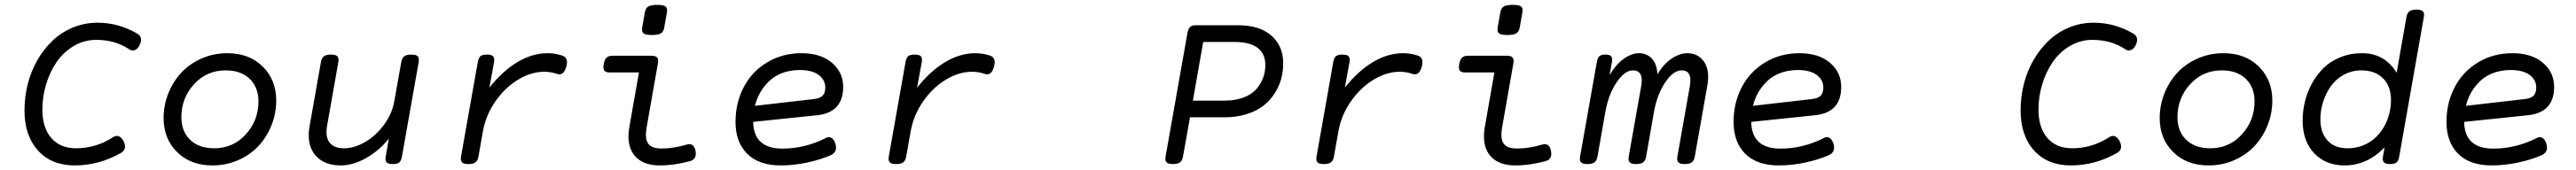

<svg xmlns="http://www.w3.org/2000/svg" viewBox="-20 -686 10833 716"><path d="M83 -221.2Q83 -115.2 139.6 -52.2Q196.3 10.7 294.4 10.7Q396.5 10.7 488.8 -42Q516.1 -57.6 499.5 -91.3Q491.2 -107.9 479.2 -112.1Q467.3 -116.2 456.1 -108.4Q383.8 -61.5 299.8 -61.5Q233.4 -61.5 195.8 -104.7Q158.2 -147.9 158.2 -225.1Q158.2 -279.3 174.1 -331.5Q189.9 -383.8 218.5 -425.3Q247.1 -466.8 290.5 -492.4Q334 -518.1 385.3 -518.1Q463.9 -518.1 523.4 -478.5Q534.2 -470.7 546.4 -474.9Q558.6 -479 566.9 -495.6Q583.5 -529.3 556.2 -544.9Q478.5 -590.3 390.6 -590.3Q335.4 -590.3 286.6 -570.1Q237.8 -549.8 200.9 -514.6Q164.1 -479.5 137.2 -432.9Q110.4 -386.2 96.7 -332Q83 -277.8 83 -221.2Z M668 -188.5Q668 -101.6 724.9 -45.4Q781.7 10.7 873 10.7Q932.1 10.7 982.9 -12Q1033.7 -34.7 1068.1 -72.3Q1102.5 -109.9 1122.1 -159.4Q1141.6 -209 1141.6 -262.7Q1141.6 -349.6 1084.7 -405.8Q1027.8 -461.9 936.5 -461.9Q877.4 -461.9 826.7 -439.2Q775.9 -416.5 741.5 -378.9Q707 -341.3 687.5 -291.7Q668 -242.2 668 -188.5ZM1066.9 -258.8Q1066.9 -178.7 1013.7 -120.1Q960.4 -61.5 880.9 -61.5Q815.9 -61.5 779.3 -97.4Q742.7 -133.3 742.7 -192.4Q742.7 -272.5 795.9 -331.1Q849.1 -389.6 928.7 -389.6Q993.7 -389.6 1030.3 -353.8Q1066.9 -317.9 1066.9 -258.8Z M1709 -456.1Q1689.5 -456.1 1679.9 -448.7Q1670.4 -441.4 1667.5 -424.3L1638.2 -259.8Q1628.9 -206.1 1594.2 -159.7Q1559.6 -113.3 1514.6 -87.4Q1469.7 -61.5 1427.7 -61.5Q1390.1 -61.5 1371.6 -79.3Q1353 -97.2 1353 -129.4Q1353 -140.1 1355.5 -155.8L1402.8 -424.3Q1405.8 -441.4 1398.9 -448.7Q1392.1 -456.1 1372.1 -456.1H1371.1Q1351.6 -456.1 1342 -448.7Q1332.5 -441.4 1329.6 -424.3L1281.7 -153.3Q1278.3 -134.8 1278.3 -116.2Q1278.3 -58.1 1314.2 -23.7Q1350.1 10.7 1412.6 10.7Q1464.8 10.7 1519.5 -20.3Q1574.2 -51.3 1615.2 -101.6L1602.1 -26.9Q1599.1 -9.8 1605.7 -2.4Q1612.3 4.9 1631.3 4.9H1632.3Q1651.4 4.9 1659.4 -2.2Q1667.5 -9.3 1670.4 -26.9L1740.7 -424.3Q1743.7 -441.4 1736.8 -448.7Q1730 -456.1 1710 -456.1Z M2038.1 -316.9 2057.6 -424.3Q2060.5 -441.4 2054 -448.7Q2047.4 -456.1 2028.3 -456.1H2027.3Q2008.3 -456.1 2000.2 -449Q1992.2 -441.9 1989.3 -424.3L1918.9 -26.9Q1916 -9.8 1922.9 -2.4Q1929.7 4.9 1949.7 4.9H1950.7Q1970.2 4.9 1979.7 -2.4Q1989.3 -9.8 1992.2 -26.9L2010.7 -131.8Q2022.5 -199.7 2062.7 -258.1Q2103 -316.4 2158.2 -350.1Q2213.4 -383.8 2269.5 -383.8Q2295.9 -383.8 2321.8 -375Q2350.1 -364.7 2361.3 -404.8Q2372.1 -442.4 2345.2 -451.7Q2314.5 -461.9 2283.2 -461.9Q2218.3 -461.9 2155.8 -424.3Q2093.3 -386.7 2038.1 -316.9Z M2555.7 -451.2Q2539.1 -451.2 2530.8 -443.1Q2522.5 -435.1 2519 -416Q2515.6 -397 2521.2 -388.9Q2526.9 -380.9 2543.5 -380.9H2667L2626.5 -149.9Q2623 -131.3 2623 -111.8Q2623 -54.2 2657.2 -21.7Q2691.4 10.7 2754.4 10.7Q2815.9 10.7 2881.8 -7.3Q2912.1 -15.6 2904.8 -51.3Q2897.5 -85.9 2868.2 -77.1Q2813.5 -60.5 2761.7 -60.5Q2727.5 -60.5 2711.9 -74.5Q2696.3 -88.4 2696.3 -119.1Q2696.3 -130.9 2699.7 -151.4L2746.6 -418Q2750 -436 2743.7 -443.6Q2737.3 -451.2 2720.7 -451.2ZM2691.9 -633.8 2680.7 -570.3Q2677.7 -552.7 2686.3 -545.7Q2694.8 -538.6 2721.7 -538.6Q2748.5 -538.6 2759.5 -545.7Q2770.5 -552.7 2773.4 -570.3L2784.7 -633.8Q2787.6 -651.4 2779.3 -658.4Q2771 -665.5 2744.1 -665.5Q2717.3 -665.5 2706.1 -658.4Q2694.8 -651.4 2691.9 -633.8Z M3073.2 -172.9Q3073.2 -86.9 3122.6 -38.1Q3171.9 10.7 3263.2 10.7Q3317.9 10.7 3373.8 -1.2Q3429.7 -13.2 3473.1 -32.2Q3503.9 -45.9 3493.2 -81.1Q3487.3 -99.1 3476.3 -105.5Q3465.3 -111.8 3453.6 -105Q3364.7 -60.1 3270.5 -60.1Q3147.5 -60.1 3147.5 -176.3Q3147.5 -268.1 3200.4 -329.6Q3253.4 -391.1 3343.8 -391.1Q3395 -391.1 3422.9 -370.4Q3450.7 -349.6 3450.7 -317.4Q3450.7 -294.9 3439.7 -283.2Q3428.7 -271.5 3401.4 -268.6L3137.2 -238.3L3121.1 -169.9L3416.5 -200.7Q3525.9 -212.4 3525.9 -319.8Q3525.9 -381.8 3478.3 -421.9Q3430.7 -461.9 3351.1 -461.9Q3270 -461.9 3206.1 -423.3Q3142.1 -384.8 3107.7 -318.8Q3073.2 -252.9 3073.2 -172.9Z M3836.9 -316.9 3856.4 -424.3Q3859.4 -441.4 3852.8 -448.7Q3846.2 -456.1 3827.1 -456.1H3826.2Q3807.1 -456.1 3799.1 -449Q3791 -441.9 3788.1 -424.3L3717.8 -26.9Q3714.8 -9.8 3721.7 -2.4Q3728.5 4.9 3748.5 4.9H3749.5Q3769 4.9 3778.6 -2.4Q3788.1 -9.8 3791 -26.9L3809.6 -131.8Q3821.3 -199.7 3861.6 -258.1Q3901.9 -316.4 3957 -350.1Q4012.2 -383.8 4068.4 -383.8Q4094.7 -383.8 4120.6 -375Q4148.9 -364.7 4160.2 -404.8Q4170.9 -442.4 4144 -451.7Q4113.3 -461.9 4082 -461.9Q4017.1 -461.9 3954.6 -424.3Q3892.1 -386.7 3836.9 -316.9Z M5009.3 -579.6Q4992.7 -579.6 4984.9 -572.3Q4977.1 -564.9 4973.6 -546.4L4881.8 -26.9Q4878.9 -9.8 4885.7 -2.4Q4892.6 4.9 4912.6 4.9H4913.6Q4933.1 4.9 4942.6 -2.4Q4952.1 -9.8 4955.1 -26.9L4984.4 -191.9H5129.4Q5180.7 -191.9 5222.9 -205.3Q5265.1 -218.8 5293.2 -240.7Q5321.3 -262.7 5340.3 -292.5Q5359.4 -322.3 5367.9 -354Q5376.5 -385.7 5376.5 -419.4Q5376.5 -492.2 5326.9 -535.9Q5277.3 -579.6 5187.5 -579.6ZM5301.3 -412.1Q5301.3 -383.3 5291.7 -357.7Q5282.2 -332 5262.9 -310.1Q5243.7 -288.1 5209.2 -275.1Q5174.8 -262.2 5128.9 -262.2H4996.6L5040 -509.3H5171.4Q5236.3 -509.3 5268.8 -484.4Q5301.3 -459.5 5301.3 -412.1Z M5635.7 -316.9 5655.3 -424.3Q5658.2 -441.4 5651.6 -448.7Q5645 -456.1 5626 -456.1H5625Q5606 -456.1 5597.9 -449Q5589.8 -441.9 5586.9 -424.3L5516.6 -26.9Q5513.7 -9.8 5520.5 -2.4Q5527.3 4.9 5547.4 4.9H5548.3Q5567.9 4.9 5577.4 -2.4Q5586.9 -9.8 5589.8 -26.9L5608.4 -131.8Q5620.1 -199.7 5660.4 -258.1Q5700.7 -316.4 5755.9 -350.1Q5811 -383.8 5867.2 -383.8Q5893.6 -383.8 5919.4 -375Q5947.8 -364.7 5959 -404.8Q5969.7 -442.4 5942.9 -451.7Q5912.1 -461.9 5880.9 -461.9Q5815.9 -461.9 5753.4 -424.3Q5690.9 -386.7 5635.7 -316.9Z M6153.3 -451.2Q6136.7 -451.2 6128.4 -443.1Q6120.1 -435.1 6116.7 -416Q6113.3 -397 6118.9 -388.9Q6124.5 -380.9 6141.1 -380.9H6264.6L6224.1 -149.9Q6220.7 -131.3 6220.7 -111.8Q6220.7 -54.2 6254.9 -21.7Q6289.1 10.7 6352.1 10.7Q6413.6 10.7 6479.5 -7.3Q6509.8 -15.6 6502.4 -51.3Q6495.1 -85.9 6465.8 -77.1Q6411.1 -60.5 6359.4 -60.5Q6325.2 -60.5 6309.6 -74.5Q6293.9 -88.4 6293.9 -119.1Q6293.9 -130.9 6297.4 -151.4L6344.2 -418Q6347.7 -436 6341.3 -443.6Q6335 -451.2 6318.4 -451.2ZM6289.6 -633.8 6278.3 -570.3Q6275.4 -552.7 6283.9 -545.7Q6292.5 -538.6 6319.3 -538.6Q6346.2 -538.6 6357.2 -545.7Q6368.2 -552.7 6371.1 -570.3L6382.3 -633.8Q6385.3 -651.4 6377 -658.4Q6368.7 -665.5 6341.8 -665.5Q6314.9 -665.5 6303.7 -658.4Q6292.5 -651.4 6289.6 -633.8Z M6950.2 -373.5Q6948.2 -416 6927 -439Q6905.8 -461.9 6873 -461.9Q6841.8 -461.9 6808.8 -438.5Q6775.9 -415 6749 -369.6L6758.8 -424.3Q6761.7 -441.4 6755.9 -448.7Q6750 -456.1 6731.9 -456.1H6731Q6713.4 -456.1 6705.8 -449Q6698.2 -441.9 6695.3 -424.3L6625 -26.9Q6622.1 -9.8 6628.9 -2.4Q6635.7 4.9 6655.8 4.9H6656.7Q6676.3 4.9 6685.8 -2.4Q6695.3 -9.8 6698.2 -26.9L6731 -213.4Q6743.7 -286.6 6777.8 -338.1Q6812 -389.6 6847.2 -389.6Q6884.3 -389.6 6884.3 -347.7Q6884.3 -337.9 6881.8 -322.3L6829.6 -26.9Q6826.7 -9.8 6833.5 -2.4Q6840.3 4.9 6860.4 4.9H6861.3Q6880.9 4.9 6890.4 -2.4Q6899.9 -9.8 6902.8 -26.9L6935.5 -213.4Q6948.2 -286.6 6982.4 -338.1Q7016.6 -389.6 7051.8 -389.6Q7088.9 -389.6 7088.9 -347.7Q7088.9 -337.9 7086.4 -322.3L7034.2 -26.9Q7031.2 -9.8 7038.1 -2.4Q7044.9 4.9 7064.9 4.9H7065.9Q7085.4 4.9 7095 -2.4Q7104.5 -9.8 7107.4 -26.9L7160.2 -326.2Q7163.6 -343.8 7163.6 -361.3Q7163.6 -408.7 7138.9 -435.3Q7114.3 -461.9 7076.7 -461.9Q7043.9 -461.9 7010.5 -439.7Q6977.1 -417.5 6950.2 -373.5Z M7270.5 -172.9Q7270.5 -86.9 7319.8 -38.1Q7369.1 10.7 7460.4 10.7Q7515.1 10.7 7571 -1.2Q7627 -13.2 7670.4 -32.2Q7701.2 -45.9 7690.4 -81.1Q7684.6 -99.1 7673.6 -105.5Q7662.6 -111.8 7650.9 -105Q7562 -60.1 7467.8 -60.1Q7344.7 -60.1 7344.7 -176.3Q7344.7 -268.1 7397.7 -329.6Q7450.7 -391.1 7541 -391.1Q7592.3 -391.1 7620.1 -370.4Q7647.9 -349.6 7647.9 -317.4Q7647.9 -294.9 7637 -283.2Q7626 -271.5 7598.6 -268.6L7334.5 -238.3L7318.4 -169.9L7613.8 -200.7Q7723.1 -212.4 7723.1 -319.8Q7723.1 -381.8 7675.5 -421.9Q7627.9 -461.9 7548.3 -461.9Q7467.3 -461.9 7403.3 -423.3Q7339.4 -384.8 7304.9 -318.8Q7270.5 -252.9 7270.5 -172.9Z M8477.5 -221.2Q8477.5 -115.2 8534.2 -52.2Q8590.8 10.7 8689 10.7Q8791 10.7 8883.3 -42Q8910.6 -57.6 8894 -91.3Q8885.7 -107.9 8873.8 -112.1Q8861.8 -116.2 8850.6 -108.4Q8778.3 -61.5 8694.3 -61.5Q8627.9 -61.5 8590.3 -104.7Q8552.7 -147.9 8552.7 -225.1Q8552.7 -279.3 8568.6 -331.5Q8584.5 -383.8 8613 -425.3Q8641.6 -466.8 8685.1 -492.4Q8728.5 -518.1 8779.8 -518.1Q8858.4 -518.1 8918 -478.5Q8928.7 -470.7 8940.9 -474.9Q8953.1 -479 8961.4 -495.6Q8978 -529.3 8950.7 -544.9Q8873 -590.3 8785.2 -590.3Q8730 -590.3 8681.2 -570.1Q8632.3 -549.8 8595.5 -514.6Q8558.6 -479.5 8531.7 -432.9Q8504.9 -386.2 8491.2 -332Q8477.5 -277.8 8477.5 -221.2Z M9062.5 -188.5Q9062.5 -101.6 9119.4 -45.4Q9176.3 10.7 9267.6 10.7Q9326.7 10.7 9377.4 -12Q9428.2 -34.7 9462.6 -72.3Q9497.1 -109.9 9516.6 -159.4Q9536.1 -209 9536.1 -262.7Q9536.1 -349.6 9479.2 -405.8Q9422.4 -461.9 9331.1 -461.9Q9272 -461.9 9221.2 -439.2Q9170.4 -416.5 9136 -378.9Q9101.6 -341.3 9082 -291.7Q9062.5 -242.2 9062.5 -188.5ZM9461.4 -258.8Q9461.4 -178.7 9408.2 -120.1Q9355 -61.5 9275.4 -61.5Q9210.4 -61.5 9173.8 -97.4Q9137.2 -133.3 9137.2 -192.4Q9137.2 -272.5 9190.4 -331.1Q9243.7 -389.6 9323.2 -389.6Q9388.2 -389.6 9424.8 -353.8Q9461.4 -317.9 9461.4 -258.8Z M10141.6 -645.5Q10122.1 -645.5 10112.5 -638.2Q10103 -630.9 10100.1 -613.8L10055.2 -357.9L10065.9 -366.2Q10043.5 -412.1 10004.6 -437Q9965.8 -461.9 9913.6 -461.9Q9863.8 -461.9 9821.5 -444.6Q9779.3 -427.2 9750.7 -398.7Q9722.2 -370.1 9702.1 -333Q9682.1 -295.9 9672.9 -256.8Q9663.6 -217.8 9663.6 -178.7Q9663.6 -91.8 9712.2 -40.5Q9760.7 10.7 9840.3 10.7Q9934.6 10.7 10008.3 -65.4L10001.5 -26.9Q9998.5 -9.8 10005.1 -2.4Q10011.7 4.9 10030.8 4.9H10031.7Q10050.8 4.9 10058.8 -2.2Q10066.9 -9.3 10069.8 -26.9L10173.3 -613.8Q10176.3 -630.9 10169.4 -638.2Q10162.6 -645.5 10142.6 -645.5ZM10035.2 -264.2Q10035.2 -233.9 10027.3 -204.6Q10019.5 -175.3 10004.2 -149.4Q9988.8 -123.5 9967.3 -104Q9945.8 -84.5 9916.3 -73Q9886.7 -61.5 9853 -61.5Q9797.9 -61.5 9768.1 -94.5Q9738.3 -127.4 9738.3 -183.1Q9738.3 -221.2 9750 -257.8Q9761.7 -294.4 9783 -324Q9804.2 -353.5 9837.6 -371.6Q9871.1 -389.6 9910.6 -389.6Q9967.8 -389.6 10001.5 -356.4Q10035.2 -323.2 10035.2 -264.2Z M10268.6 -172.9Q10268.6 -86.9 10317.9 -38.1Q10367.2 10.7 10458.5 10.7Q10513.2 10.7 10569.1 -1.2Q10625 -13.2 10668.5 -32.2Q10699.2 -45.9 10688.5 -81.1Q10682.6 -99.1 10671.6 -105.5Q10660.6 -111.8 10648.9 -105Q10560.1 -60.1 10465.8 -60.1Q10342.8 -60.1 10342.8 -176.3Q10342.8 -268.1 10395.8 -329.6Q10448.7 -391.1 10539.1 -391.1Q10590.3 -391.1 10618.2 -370.4Q10646 -349.6 10646 -317.4Q10646 -294.9 10635 -283.2Q10624 -271.5 10596.7 -268.6L10332.5 -238.3L10316.4 -169.9L10611.8 -200.7Q10721.2 -212.4 10721.2 -319.8Q10721.2 -381.8 10673.6 -421.9Q10626 -461.9 10546.4 -461.9Q10465.3 -461.9 10401.4 -423.3Q10337.4 -384.8 10303 -318.8Q10268.6 -252.9 10268.6 -172.9Z"/></svg>

Font: Courier Prime Code
Style: Italic
Weight: 400
Italic angle: -10°
Designer: Alan Dague-Greene
Foundry: Quote-Unquote Apps
Version: Version 3.18